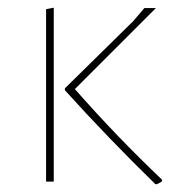

<svg xmlns="http://www.w3.org/2000/svg" viewBox="-20 -473 452 500"><path d="M100 0V-449L120 -453V0ZM386 -452 175 -241Q284 -117 402 -5V-1Q399 2 388 7L384 6Q263 -112 149 -238V-243L327 -418L356 -452Z"/></svg>

Font: Alegreya Sans SC Thin
Style: Regular
Weight: 100
Designer: Juan Pablo del Peral
Foundry: Huerta Tipografica
Version: Version 2.007